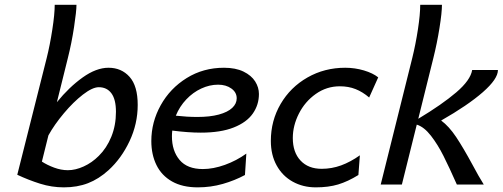

<svg xmlns="http://www.w3.org/2000/svg" viewBox="-20 -787 2144 819"><path d="M269.5 -539.6 222.7 -351.1Q274.4 -415 332.5 -456.5Q390.6 -498 442.9 -498Q498 -498 532.7 -459.2Q567.4 -420.4 567.4 -339.4Q567.4 -258.8 532.7 -185.1Q498 -111.3 442.9 -61Q401.4 -23.4 355.5 -5.6Q309.6 12.2 252.4 12.2Q200.7 12.2 151.1 -3.4Q101.6 -19 53.7 -41.5L179.2 -539.6Q192.9 -594.2 203.1 -660.4Q213.4 -726.6 213.4 -766.6H306.2Q306.2 -739.7 295.9 -671.6Q285.6 -603.5 269.5 -539.6ZM269.5 -61Q301.8 -61 336.9 -76.9Q372.1 -92.8 401.4 -122.1Q435.1 -155.3 454.8 -203.6Q474.6 -252 474.6 -310.1Q474.6 -362.8 455.3 -388.9Q436 -415 401.4 -415Q374.5 -415 333.7 -383.5Q293 -352.1 252.4 -303.7Q211.9 -255.4 186.5 -209.5L158.7 -97.7Q181.2 -83 210.9 -72Q240.7 -61 269.5 -61Z M823.7 12.2Q758.3 12.2 713.9 -12.9Q669.4 -38.1 647.5 -82.8Q625.5 -127.4 625.5 -185.5Q625.5 -266.1 665.5 -338.1Q705.6 -410.2 776.4 -454.1Q847.2 -498 935.5 -498Q984.9 -498 1018.6 -481.7Q1052.2 -465.3 1068.4 -439.7Q1084.5 -414.1 1084.5 -386.2Q1084.5 -339.8 1058.3 -302.5Q1032.2 -265.1 976.8 -243.2Q921.4 -221.2 836.4 -221.2Q783.7 -221.2 714.8 -230Q713.4 -218.3 713.4 -205.1Q713.4 -143.6 746.1 -104.7Q778.8 -65.9 845.2 -65.9Q889.6 -65.9 939.2 -83.7Q988.8 -101.6 1030.8 -131.8L1024.9 -40.5Q981.4 -17.1 930.2 -2.4Q878.9 12.2 823.7 12.2ZM821.8 -288.1Q875.5 -288.1 913.3 -298.3Q951.2 -308.6 970.5 -326.7Q989.7 -344.7 989.7 -367.7Q989.7 -393.1 967 -409.4Q944.3 -425.8 910.2 -425.8Q874 -425.8 838.6 -409.4Q803.2 -393.1 774.7 -363Q746.1 -333 730 -293.5Q778.3 -288.1 821.8 -288.1Z M1327.1 12.2Q1272.5 12.2 1228.8 -12Q1185.1 -36.1 1160.2 -81.1Q1135.3 -126 1135.3 -186Q1135.3 -272 1177 -343.5Q1218.8 -415 1291.5 -456.5Q1364.3 -498 1452.6 -498Q1493.7 -498 1532.2 -486.6Q1570.8 -475.1 1593.3 -457L1554.7 -371.1Q1526.9 -395 1496.6 -407Q1466.3 -418.9 1429.7 -418.9Q1373 -418.9 1326.9 -386.2Q1280.8 -353.5 1254.9 -302.2Q1229 -251 1229 -198.2Q1229 -137.2 1262 -102.1Q1294.9 -66.9 1352.1 -66.9Q1395 -66.9 1435.1 -81.5Q1475.1 -96.2 1515.1 -124.5L1508.8 -40.5Q1463.9 -12.7 1422.4 -0.2Q1380.9 12.2 1327.1 12.2Z M1738.8 -540.5Q1752.9 -597.7 1762.7 -661.6Q1772.5 -725.6 1772.5 -766.6H1865.2Q1865.2 -733.4 1854.7 -667.7Q1844.2 -602.1 1828.6 -539.6L1764.2 -280.3Q1865.7 -341.3 1926.3 -393.1Q1986.8 -444.8 1994.1 -488.3H2104Q2104 -450.2 2039.6 -393.8Q1975.1 -337.4 1861.8 -272.9Q1895 -248.5 1925.8 -202.4Q1956.5 -156.2 1995.6 -84Q2022 -34.2 2043.5 0H1928.7Q1896 -73.7 1871.8 -121.8Q1847.7 -169.9 1818.4 -207.8Q1789.1 -245.6 1757.8 -255.4L1694.3 0H1604Z"/></svg>

Font: Lesson One
Style: Italic
Weight: 400
Italic angle: -14°
Designer: But Ko, Victor Gaultney, Annie Olsen, Julie Remington, Don Collingsworth, Eric Hays, Becca Hirsbrunner
Version: Version 1.100